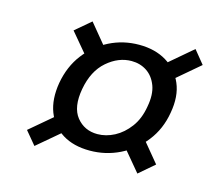

<svg xmlns="http://www.w3.org/2000/svg" viewBox="-69 -673 675 589"><g transform="rotate(15 268.5 -378.5)"><path d="M314.9 -553.5Q365.4 -553.5 401.6 -531.7Q437.8 -509.8 454.5 -470.5Q471.3 -431.3 461.5 -377Q452.5 -323.5 421.5 -283.9Q390.5 -244.2 346.1 -222.3Q301.7 -200.5 251.1 -200.5Q199.8 -200.5 164.5 -222.3Q129.2 -244.2 113.9 -283.9Q98.7 -323.5 107.7 -377Q117.4 -431.3 147.4 -470.5Q177.5 -509.8 221 -531.7Q264.6 -553.5 314.9 -553.5ZM305.1 -499.3Q263.7 -499.3 227.5 -468Q191.3 -436.7 180.5 -377Q169.8 -317.6 194.6 -286.5Q219.5 -255.5 260.9 -255.5Q288.1 -255.5 314.7 -269.4Q341.2 -283.4 361.3 -310.4Q381.4 -337.3 387.9 -377Q395.4 -416.7 385.2 -444Q374.9 -471.3 353.7 -485.3Q332.5 -499.3 305.1 -499.3ZM226.5 -502 177.5 -461.6 108.4 -543.9 157.6 -585.6ZM417.4 -457.8 385.5 -501.2 484.6 -585.6 518.5 -543.9ZM343.7 -251 392.8 -292.9 459.6 -212.1 411.1 -170.4ZM148.3 -295.9 185.5 -256.3 84.1 -170.4 49.4 -212.1Z"/></g></svg>

Font: Poppins Variable
Style: Italic
Weight: 100
Italic angle: -10°
Designer: Jonny Pinhorn
Foundry: Indian Type Foundry
Version: Version 6.000